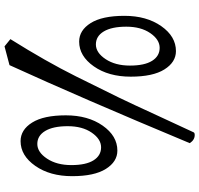

<svg xmlns="http://www.w3.org/2000/svg" viewBox="-36 -742 881 849"><g transform="rotate(-90 404.5 -317.5)"><path d="M163 -239Q114 -239 82 -290Q50 -341 50 -439Q50 -537 95.5 -602Q141 -667 205 -667Q255 -667 287 -616Q319 -565 319 -467Q319 -369 273.5 -304Q228 -239 163 -239ZM192.5 -593Q156 -593 127.5 -550Q99 -507 99 -442.5Q99 -378 120 -344.5Q141 -311 177.5 -311Q214 -311 242.5 -352.5Q271 -394 271 -458.5Q271 -523 250 -558Q229 -593 192.5 -593ZM603 20Q554 20 522 -31Q490 -82 490 -180Q490 -278 535.5 -343Q581 -408 645 -408Q695 -408 727 -357Q759 -306 759 -208Q759 -110 713.5 -45Q668 20 603 20ZM632.5 -334Q596 -334 567.5 -291Q539 -248 539 -183.5Q539 -119 560 -85.5Q581 -52 617.5 -52Q654 -52 682.5 -93.5Q711 -135 711 -199.5Q711 -264 690 -299Q669 -334 632.5 -334ZM244 98Q242 103 232 103Q210 103 196 81Q397 -401 541 -716L624 -738L656 -712Q557 -554 491 -421.5Q425 -289 397 -231Q369 -173 317 -59.5Q265 54 244 98Z"/></g></svg>

Font: Julee
Style: Regular
Weight: 400
Version: Version 1.001